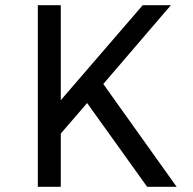

<svg xmlns="http://www.w3.org/2000/svg" viewBox="-20 -716 740 736"><path d="M314 -321 213 -204V0H125V-696H213V-332L527 -696H635L376 -394L657 0H544Z"/></svg>

Font: AmikoRegular
Style: Regular
Weight: 400
Designer: Pablo Impallari, Rodrigo Fuenzalida, Andres Torresi
Foundry: Impallari Type
Version: Version 1.000; ttfautohint (v1.3)